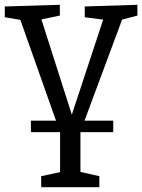

<svg xmlns="http://www.w3.org/2000/svg" viewBox="-25 -552 594 802"><path d="M549 -532V-487L485 -470L328 -48H448V0H311V166L390 184V230H147V184L226 167V0H104V-48H209L60 -469L-5 -480V-525L225 -532V-487L148 -471L275 -73L406 -470L329 -480V-525Z"/></svg>

Font: Bitter Pro
Style: Regular
Weight: 400
Designer: Sol Matas, and Bitter project Authors
Foundry: Sol Matas
Version: Version 1.010